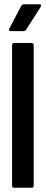

<svg xmlns="http://www.w3.org/2000/svg" viewBox="-20 -886 217 906"><path d="M46 0Q37 0 37 -11V-672Q37 -683 46 -683H130Q139 -683 139 -672V-11Q139 0 130 0ZM30 -739Q25 -739 23.5 -742.5Q22 -746 24 -751L80 -858Q85 -866 93 -866H166Q172 -866 173.5 -862Q175 -858 171 -852L104 -747Q100 -739 89 -739Z"/></svg>

Font: Sofia Sans Extra Condensed
Style: Bold
Weight: 700
Designer: Botio Nikoltchev, Ani Petrova
Foundry: lettersoup
Version: Version 4.101